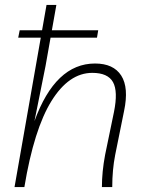

<svg xmlns="http://www.w3.org/2000/svg" viewBox="-20 -760 590 780"><path d="M39 0 169 -740H209L165 -492L120 -268Q205 -502 366 -502Q441 -502 472.5 -453Q504 -404 484 -309L448 -131Q436 -70 436 0H394Q394 -62 407 -131L443 -305Q460 -389 439 -426.5Q418 -464 355 -464Q260 -464 189 -349.5Q118 -235 79 0ZM54 -607 60 -637H379L374 -607Z"/></svg>

Font: Livvic ExtraLight
Style: Italic
Weight: 275
Italic angle: -10°
Designer: Jacques Le Bailly, Baron von Fonthausen
Version: Version 1.001; ttfautohint (v1.8.2)